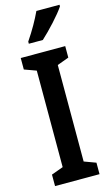

<svg xmlns="http://www.w3.org/2000/svg" viewBox="-140 -986 591 1034"><g transform="rotate(-15 155.0 -468.5)"><path d="M307 -928V-937H178C157 -892 129 -842 93 -789V-777H171C215 -817 281 -888 307 -928ZM279 0V-64L214 -88V-626L279 -650V-714H31V-650L97 -626V-88L31 -64V0Z"/></g></svg>

Font: Noto Sans Myanmar ExtraCondensed SemiBold
Style: Regular
Weight: 600
Width: 2
Designer: Monotype Design Team
Foundry: Monotype Imaging Inc.
Version: Version 2.107